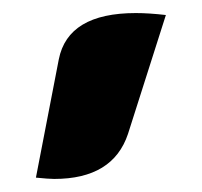

<svg xmlns="http://www.w3.org/2000/svg" viewBox="-20 -750 309 294"><path d="M70 -659Q84 -730 188 -730Q208 -730 234 -727L176 -545Q153 -476 63 -476Q55 -476 35 -478Z"/></svg>

Font: K2D ExtraBold
Style: Regular
Weight: 800
Designer: Katatrad Aksorn Co.,Ltd.
Foundry: Cadson Demak Co.,Ltd.
Version: Version 1.000; ttfautohint (v1.6)